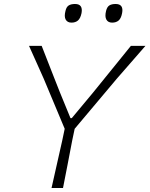

<svg xmlns="http://www.w3.org/2000/svg" viewBox="-20 -943 750 963"><path d="M238.5 0Q252.5 -62.5 265 -117.8Q277.5 -173 292 -237.5L304.5 -297L199 -549Q181.5 -588.5 164.5 -626.2Q147.5 -664 125.5 -713H189Q209 -662 223.5 -624.8Q238 -587.5 251.2 -554Q264.5 -520.5 280 -481L333.5 -350.5H340L445 -476.5Q478.5 -518 506.8 -552.8Q535 -587.5 565.5 -625.2Q596 -663 636.5 -713H709.5Q673 -671 637 -629.8Q601 -588.5 566.5 -549L354.5 -297L342 -237.5Q329 -170 318.5 -115Q308 -60 296 0ZM542.5 -829.5Q522 -829.5 513.5 -844.8Q505 -860 512 -888.5Q517 -908.5 528.5 -915.8Q540 -923 560 -923Q601 -923 592.5 -877.5Q587.5 -851 575 -840.2Q562.5 -829.5 542.5 -829.5ZM338.5 -829.5Q318 -829.5 309.5 -844.8Q301 -860 308.5 -888.5Q313 -908.5 324.8 -915.8Q336.5 -923 356.5 -923Q397 -923 389 -877.5Q383.5 -851 371 -840.2Q358.5 -829.5 338.5 -829.5Z"/></svg>

Font: Commissioner Loud ExtraLight
Style: Italic
Weight: 200
Italic angle: -12°
Designer: Kostas Bartsokas
Foundry: Kostas Bartsokas
Version: Version 1.000; ttfautohint (v1.8.3)